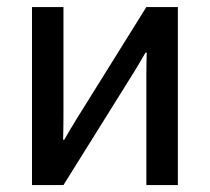

<svg xmlns="http://www.w3.org/2000/svg" viewBox="-20 -534 605 554"><path d="M72.3 0V-513.7H163.1V-196.8Q163.1 -182.1 162.8 -163.8Q162.6 -145.5 162.1 -130.9H165.5Q172.4 -143.1 180.9 -157.5Q189.5 -171.9 198.7 -187L402.3 -513.7H493.2V0H402.3V-316.4Q402.3 -331.1 402.6 -349.4Q402.8 -367.7 403.3 -382.3H399.9Q393.1 -370.1 384.5 -355.7Q376 -341.3 366.7 -326.2L163.1 0Z"/></svg>

Font: RobotoFlex
Style: Regular
Weight: 400
Designer: Berlow after Robertson
Foundry: Google
Version: Version 2.136